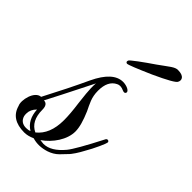

<svg xmlns="http://www.w3.org/2000/svg" viewBox="-190 -650 728 728"><g transform="rotate(45 173.5 -286.0)"><path d="M143 -19C182 -46 214 -92 214 -136C214 -158 206 -186 191 -221C178 -249 165 -269 165 -306C165 -341 176 -364 199 -375C207 -379 217 -380 232 -373C239 -370 244 -371 246 -376C251 -387 228 -397 209 -397C174 -397 143 -369 116 -312C92 -260 63 -202 29 -137C-4 -135 -18 -74 -7 -52C3 -15 32 4 79 4C91 4 105 1 120 -6C143 1 167 0 192 -8C207 -13 221 -21 232 -32L253 -54C266 -66 281 -91 289 -106C298 -121 313 -150 318 -162C323 -175 333 -193 329 -197C326 -202 318 -202 315 -195C279 -125 254 -81 240 -64C214 -33 188 -17 161 -17C158 -17 152 -18 143 -19ZM109 -26C81 -39 67 -66 67 -105C67 -125 60 -135 46 -135C58 -157 89 -219 140 -320C139 -311 137 -293 146 -221C151 -185 153 -157 153 -136C153 -85 138 -49 109 -26ZM34 -53C34 -67 40 -80 52 -92C54 -57 67 -32 92 -17C87 -14 80 -13 72 -13C53 -13 40 -22 35 -40C34 -45 34 -49 34 -53ZM170 -456C177 -456 209 -469 266 -494C323 -520 353 -537 356 -545C363 -558 358 -576 324 -576C307 -576 293 -562 252 -533C231 -519 212 -505 194 -492C177 -479 167 -471 166 -469C165 -467 164 -465 164 -462C164 -458 169 -456 170 -456Z"/></g></svg>

Font: VL Great Vibes
Style: Regular
Weight: 400
Designer: Robert E. Leuschke
Foundry: Robert E. Leuschke
Version: Version 1.001